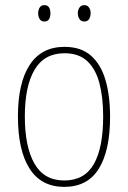

<svg xmlns="http://www.w3.org/2000/svg" viewBox="-20 -720 500 750"><path d="M410 -264Q410 -132 366 -61Q322 10 231 10Q141 10 95.5 -61.5Q50 -133 50 -265Q50 -396 96 -466.5Q142 -537 232 -537Q296 -537 335 -503Q374 -469 392 -407.5Q410 -346 410 -264ZM77 -265Q77 -147 114.5 -81Q152 -15 231 -15Q310 -15 346.5 -79Q383 -143 383 -265Q383 -339 368.5 -394.5Q354 -450 321 -481Q288 -512 232 -512Q153 -512 115 -447.5Q77 -383 77 -265ZM129 -668Q129 -681 135 -690.5Q141 -700 153 -700Q166 -700 171.5 -691Q177 -682 177 -668Q177 -654 171.5 -645Q166 -636 153 -636Q141 -636 135 -645.5Q129 -655 129 -668ZM284 -669Q284 -681 290.5 -690.5Q297 -700 309 -700Q321 -700 327.5 -691Q334 -682 334 -669Q334 -655 328 -645.5Q322 -636 309 -636Q297 -636 290.5 -645.5Q284 -655 284 -669Z"/></svg>

Font: Noto Sans Bengali Condensed Thin
Style: Regular
Weight: 100
Width: 3
Designer: Joana Ranito - Universal Thirst; Jelle Bosma - Monotype Design Team
Foundry: Universal Thirst ehf.
Version: Version 3.000; ttfautohint (v1.8.4.7-5d5b)